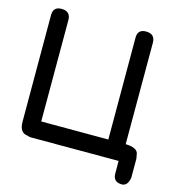

<svg xmlns="http://www.w3.org/2000/svg" viewBox="-126 -859 1025 1105"><g transform="rotate(15 386.5 -307.0)"><path d="M107.4 -750Q54.7 -751.5 54.7 -700.2L55.2 -64.5Q55.2 0.5 102.5 5.4Q112.8 10.3 127.4 10.3H647.5Q647.9 47.9 647.9 85.4Q647.9 135.3 698.7 136.2Q734.4 136.7 743.2 85V-23.4Q743.2 -33.7 740.7 -41.5Q740.2 -49.3 737.8 -58.6Q729 -91.3 662.1 -93.3V-697.3Q662.1 -748.5 610.8 -750Q558.1 -751.5 558.1 -700.2L558.6 -93.3Q358.4 -93.8 158.7 -93.8V-697.3Q158.7 -748.5 107.4 -750Z"/></g></svg>

Font: Comic Relief
Style: Regular
Weight: 400
Designer: Jeff Davis
Foundry: Loudifier
Version: Version 1.200; ttfautohint (v1.8.4.7-5d5b)